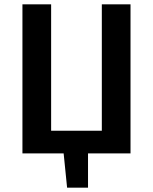

<svg xmlns="http://www.w3.org/2000/svg" viewBox="-20 -711 709 890"><path d="M585 -691V0H388V159H291L275 0H84V-691H217V-105H452V-691Z"/></svg>

Font: Qnwhxotralxmqkhsjrfbfhwcoqn
Style: Regular
Weight: 500
Designer: Carrois Corporate & Edenspiekermann
Foundry: Carrois Corporate GbR & Edenspiekermann AG
Version: Version 2.001